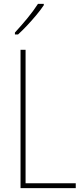

<svg xmlns="http://www.w3.org/2000/svg" viewBox="-20 -971 431 991"><path d="M86 0V-714H112V-25H371V0ZM206 -944Q190 -920 167 -892.5Q144 -865 119.5 -839Q95 -813 73 -793H57V-803Q91 -840 121.5 -877Q152 -914 176 -951H206Z"/></svg>

Font: Noto Sans Lao Looped Condensed Thin
Style: Regular
Weight: 100
Width: 3
Designer: Mark Frömberg, Ben Mitchell
Foundry: The Fontpad Ltd
Version: Version 1.002; ttfautohint (v1.8.4.7-5d5b)